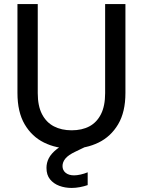

<svg xmlns="http://www.w3.org/2000/svg" viewBox="-20 -720 704 946"><path d="M331 12Q257 12 197 -17.5Q137 -47 101.5 -107.5Q66 -168 66 -262V-700H166V-261Q166 -198 187 -157.5Q208 -117 245.5 -97.5Q283 -78 333 -78Q384 -78 420.5 -97.5Q457 -117 477.5 -157.5Q498 -198 498 -261V-700H598V-262Q598 -168 562 -107.5Q526 -47 465.5 -17.5Q405 12 331 12ZM333 206Q300 206 272 195.5Q244 185 226.5 163.5Q209 142 209 107Q209 82 220.5 59.5Q232 37 259.5 15Q287 -7 334 -27L384 -49L408 0L352 27Q316 44 302 61.5Q288 79 288 98Q288 119 303.5 131.5Q319 144 345 144Q359 144 377 140Q395 136 412 129V192Q395 198 374 202Q353 206 333 206Z"/></svg>

Font: DM Sans 12pt Medium
Style: Regular
Weight: 500
Version: Version 4.004;gftools[0.9.30]